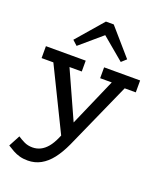

<svg xmlns="http://www.w3.org/2000/svg" viewBox="-174 -851 1001 1197"><g transform="rotate(20 327.0 -252.5)"><path d="M155 238Q125 238 101.5 231.5Q78 225 57 213.5Q36 202 16 189L56 114Q75 127 99.5 139Q124 151 155 151Q183 151 207.5 139Q232 127 253 102Q274 77 292 36L506 -454H598L372 52Q344 113 312 154Q280 195 241 216.5Q202 238 155 238ZM316 55 79 -429H188L382 1ZM19 -392V-471H283V-399H133L127 -392ZM405 -399V-471H644V-392H539L534 -399ZM198 -538 166 -567 318 -743H370L523 -567L491 -538L343 -662Z"/></g></svg>

Font: BioRhyme
Style: Regular
Weight: 400
Designer: Aoife Mooney
Foundry: Aoife Mooney Type
Version: Version 1.600;gftools[0.9.33]